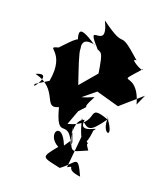

<svg xmlns="http://www.w3.org/2000/svg" viewBox="-124 -706 896 1039"><g transform="rotate(15 324.5 -186.5)"><path d="M321 -100C412 -186 309 -76 387 -197C177 -125 268 -253 160 -182L308 -171L394 -230L522 -182L649 -275L617 -217C582 -411 458 -275 601 -411C610 -386 506 -459 556 -447C405 -609 499 -468 334 -612C400 -439 218 -603 339 -448C192 -573 199 -527 244 -391C256 -529 210 -476 130 -406C48 -392 178 -398 129 -219L57 -183C35 -133 150 -272 46 -236C190 -187 129 -63 215 -95C246 85 278 -48 323 65L295 99C255 -37 184 60 267 114C188 195 198 188 304 222C386 173 381 121 423 239C326 219 391 185 341 208L378 8C457 103 386 19 429 91C333 121 341 142 312 -14L334 69C336 142 284 -47 367 -64C345 29 472 -62 428 -21C407 87 377 89 350 -69C398 -15 407 -7 485 -97C475 -7 560 3 473 -122L493 -95C337 -169 469 -53 283 -19ZM433 -318 384 -400 374 -325 285 -237C238 -431 215 -498 312 -472C359 -420 365 -482 376 -308Z"/></g></svg>

Font: Asimov Silicon
Style: Regular
Weight: 400
Designer: Google
Version: Version 2.000980; 2014